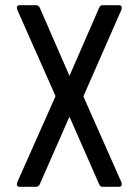

<svg xmlns="http://www.w3.org/2000/svg" viewBox="-20 -528 533 738"><path d="M45 181Q45 175 47 171L192 -155Q194 -158 192 -162L47 -489Q45 -495 45 -499Q45 -503 48 -505.5Q51 -508 55 -508H119Q128 -508 133 -498L245 -241Q247 -235 249 -241L361 -498Q365 -508 375 -508H438Q442 -508 445 -505.5Q448 -503 448 -499Q448 -495 446 -489L302 -161Q301 -157 302 -154L446 171Q448 175 448 181Q448 185 445 187.5Q442 190 438 190H375Q365 190 361 180L249 -75Q247 -81 245 -75L133 180Q128 190 119 190H55Q51 190 48 187.5Q45 185 45 181Z"/></svg>

Font: Barlow_Medium_SS
Style: Regular
Weight: 500
Designer: Jeremy Tribby
Foundry: Jeremy Tribby
Version: Version 1.101 August 23, 2024